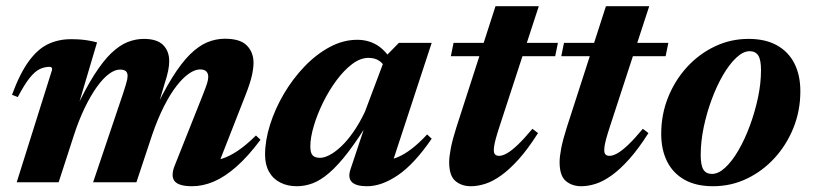

<svg xmlns="http://www.w3.org/2000/svg" viewBox="-20 -600 2678 632"><path d="M691 -39 665.5 -71.5Q688 -70.5 711.2 -77.8Q734.5 -85 762 -103.2Q789.5 -121.5 822.5 -154L837.5 -140Q796.5 -85 758 -51.2Q719.5 -17.5 683.5 -2.2Q647.5 13 612.5 13Q569 13 555.2 -3.2Q541.5 -19.5 554.5 -53.5L647 -286Q657.5 -312.5 661.5 -325.2Q665.5 -338 665.5 -347Q665.5 -358.5 659 -365Q652.5 -371.5 638.5 -371.5Q622 -371.5 602 -357.8Q582 -344 561 -317Q540 -290 519.8 -250Q499.5 -210 481.5 -158L429 0H286.5L385.5 -293.5Q391 -310.5 394.2 -321.2Q397.5 -332 398.8 -338.8Q400 -345.5 400 -350Q400 -361 393.8 -366Q387.5 -371 375 -371Q358 -371 338.5 -356.5Q319 -342 298.8 -313.8Q278.5 -285.5 259 -245.2Q239.5 -205 223 -154L173 0H35L151.5 -370.5Q152 -375 150 -377.5Q148 -380 143.5 -380Q127 -380 111.2 -372.8Q95.5 -365.5 78.2 -344.2Q61 -323 38.5 -280.5L19.5 -288Q45.5 -358.5 74.8 -398.5Q104 -438.5 138.2 -454.8Q172.5 -471 213 -471Q230 -471 243.5 -470Q257 -469 270.2 -466.8Q283.5 -464.5 299.5 -460.5L230.5 -228L226.5 -234Q260 -306 289.5 -352.5Q319 -399 346.2 -425Q373.5 -451 400 -461.5Q426.5 -472 453.5 -472Q496.5 -472 516.8 -452Q537 -432 537 -398.5Q537 -384.5 533.5 -367Q530 -349.5 521.5 -323.5L491 -220.5H481.5Q516 -295 546.5 -344Q577 -393 605.5 -421Q634 -449 662.2 -460.8Q690.5 -472.5 720.5 -472.5Q771 -472.5 792.8 -450Q814.5 -427.5 814.5 -393.5Q814.5 -375 809 -350.8Q803.5 -326.5 789.5 -290.5Z M1133.5 -42 1190.5 -213 1202 -212.5Q1159.5 -143 1125.8 -99Q1092 -55 1063.2 -30.5Q1034.5 -6 1008.8 3.5Q983 13 957 13Q926.5 13 902.8 1Q879 -11 865.8 -34.2Q852.5 -57.5 852.5 -91Q852.5 -137.5 869 -189.8Q885.5 -242 914.5 -291.2Q943.5 -340.5 982 -380.8Q1020.5 -421 1065 -445Q1109.5 -469 1156 -469Q1190.5 -469 1218.2 -453.2Q1246 -437.5 1269 -401L1250.5 -372Q1243.5 -389 1229.2 -399.2Q1215 -409.5 1193 -409.5Q1166 -409.5 1139 -389Q1112 -368.5 1087.2 -335Q1062.5 -301.5 1043.2 -262.2Q1024 -223 1012.8 -185Q1001.5 -147 1001.5 -118Q1001.5 -97 1009 -88.8Q1016.5 -80.5 1033.5 -80.5Q1047 -80.5 1064.5 -89.5Q1082 -98.5 1102 -117Q1122 -135.5 1142.2 -164.2Q1162.5 -193 1181 -231.5L1250 -415L1293 -459H1401L1264 -41.5L1246.5 -72Q1267 -73.5 1288.8 -82.5Q1310.5 -91.5 1334.8 -110Q1359 -128.5 1386 -157.5L1401 -143.5Q1344.5 -61 1290.8 -24Q1237 13 1188 13Q1152 13 1138.2 -0.8Q1124.5 -14.5 1133.5 -42Z M1464 -415 1473 -459H1816.5L1807.5 -415ZM1624 -183Q1616 -158.5 1612 -143.5Q1608 -128.5 1606.8 -120Q1605.5 -111.5 1605.5 -105.5Q1605.5 -95.5 1610 -91.2Q1614.5 -87 1623 -87Q1634 -87 1649 -95.5Q1664 -104 1684.5 -123.5Q1705 -143 1732.5 -176L1751 -162Q1718 -110 1687.8 -76.2Q1657.5 -42.5 1630 -22.8Q1602.5 -3 1577.5 5Q1552.5 13 1530 13Q1499.5 13 1479 -4.2Q1458.5 -21.5 1458.5 -66.5Q1458.5 -83.5 1463.8 -111.2Q1469 -139 1482 -180L1611 -579.5H1753.5Z M1827.5 -415 1836.5 -459H2180L2171 -415ZM1987.5 -183Q1979.5 -158.5 1975.5 -143.5Q1971.5 -128.5 1970.2 -120Q1969 -111.5 1969 -105.5Q1969 -95.5 1973.5 -91.2Q1978 -87 1986.5 -87Q1997.5 -87 2012.5 -95.5Q2027.5 -104 2048 -123.5Q2068.5 -143 2096 -176L2114.5 -162Q2081.5 -110 2051.2 -76.2Q2021 -42.5 1993.5 -22.8Q1966 -3 1941 5Q1916 13 1893.5 13Q1863 13 1842.5 -4.2Q1822 -21.5 1822 -66.5Q1822 -83.5 1827.2 -111.2Q1832.5 -139 1845.5 -180L1974.5 -579.5H2117Z M2444 -472Q2499.5 -472 2537.5 -450.8Q2575.5 -429.5 2595 -391Q2614.5 -352.5 2614.5 -299.5Q2614.5 -236 2592 -179.8Q2569.5 -123.5 2529.8 -80Q2490 -36.5 2438.2 -11.8Q2386.5 13 2327 13Q2271.5 13 2233.5 -8.2Q2195.5 -29.5 2176 -68.2Q2156.5 -107 2156.5 -159.5Q2156.5 -223 2179 -279.2Q2201.5 -335.5 2241.2 -379Q2281 -422.5 2333 -447.2Q2385 -472 2444 -472ZM2323.5 -27.5Q2345 -27.5 2367.8 -48.8Q2390.5 -70 2411.2 -106Q2432 -142 2448.5 -186.8Q2465 -231.5 2475 -278.5Q2485 -325.5 2485 -369Q2485 -403.5 2475.8 -417.5Q2466.5 -431.5 2447.5 -431.5Q2426.5 -431.5 2403.8 -410.2Q2381 -389 2360 -353Q2339 -317 2322.5 -272.2Q2306 -227.5 2296.2 -180.5Q2286.5 -133.5 2286.5 -90Q2286.5 -55.5 2295.5 -41.5Q2304.5 -27.5 2323.5 -27.5Z"/></svg>

Font: Newsreader 36pt
Style: Bold Italic
Weight: 700
Italic angle: -17°
Designer: Hugues Gentile
Foundry: Production Type
Version: Version 1.003